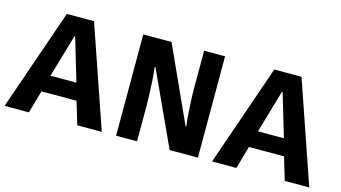

<svg xmlns="http://www.w3.org/2000/svg" viewBox="-74 -801 1839 1036"><g transform="rotate(15 846.0 -283.0)"><path d="M363 -127H167L131 0H-5L191 -566H343L538 0H401ZM192 -221H337L266 -460H262Z M917 0 727 -413H723Q724 -404 726.5 -381Q729 -358 730.5 -327.5Q732 -297 733.5 -263Q735 -229 735 -197V0H618V-566H776L967 -146H971Q969 -157 967 -178.5Q965 -200 963 -229Q961 -258 959.5 -293Q958 -328 958 -367V-566H1075V0Z M1522 -127H1326L1290 0H1154L1350 -566H1502L1697 0H1560ZM1351 -221H1496L1425 -460H1421Z"/></g></svg>

Font: Qnwhxotralxmqkhsjrfbfhwcoqn
Style: Regular
Weight: 500
Designer: Carrois Corporate & Edenspiekermann
Foundry: Carrois Corporate GbR & Edenspiekermann AG
Version: Version 2.001